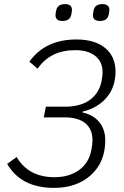

<svg xmlns="http://www.w3.org/2000/svg" viewBox="-20 -902 605 934"><path d="M284 -800Q250 -800 250 -828Q250 -836 253 -850Q259 -882 296 -882Q330 -882 330 -854Q330 -846 327 -832Q321 -800 284 -800ZM466 -800Q432 -800 432 -828Q432 -836 435 -850Q441 -882 478 -882Q512 -882 512 -854Q512 -846 509 -832Q503 -800 466 -800ZM243 12Q82 12 15 -105L61 -138Q119 -40 245 -40Q315 -40 363 -73.5Q411 -107 424 -170Q430 -200 430 -220Q430 -273 395.5 -302Q361 -331 295 -331H193L203 -383H296Q371 -383 416.5 -415.5Q462 -448 474 -507Q479 -534 479 -551Q479 -601 444 -629.5Q409 -658 346 -658Q225 -658 163 -568L123 -602Q200 -710 352 -710Q441 -710 491.5 -668.5Q542 -627 542 -554Q542 -479 499 -428Q456 -377 382 -359L381 -355Q433 -344 462.5 -308.5Q492 -273 492 -219Q492 -114 423 -51Q354 12 243 12Z"/></svg>

Font: IBM Plex Sans Light
Style: Italic
Weight: 300
Italic angle: -11.31°
Designer: Mike Abbink, Paul van der Laan, Pieter van Rosmalen
Foundry: Bold Monday
Version: Version 3.0